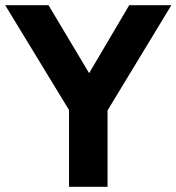

<svg xmlns="http://www.w3.org/2000/svg" viewBox="-21 -720 680 740"><path d="M245 0V-296L-1 -700H166L322.5 -438L477 -700H639.5L393.5 -294.5V0Z"/></svg>

Font: Geologica SemiBold
Style: Regular
Weight: 600
Designer: Sindre Bremnes, Frode Helland
Foundry: Monokrom Skriftforlag AS
Version: Version 1.010;gftools[0.9.28]